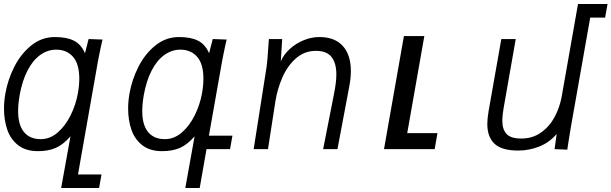

<svg xmlns="http://www.w3.org/2000/svg" viewBox="-21 -745 3054 959"><path d="M168.5 10Q108 10 70 -19.5Q32 -49 15.5 -96.8Q-1 -144.5 -1 -202Q-1 -241 6 -279Q18 -347.5 50.8 -412Q83.5 -476.5 135.5 -518.2Q187.5 -560 253 -560Q311.5 -560 347.8 -542Q384 -524 403.5 -479L421.5 -550L491 -547.5L483 -512Q479 -492.5 475.2 -474.5Q471.5 -456.5 468.5 -440.5L368.5 126.5H486L474 194H284.5L331 -64Q294 -22 257 -6Q220 10 168.5 10ZM368 -279Q375 -317.5 375 -352.5Q375 -425.5 343.8 -461.2Q312.5 -497 259.5 -497Q217 -497 180 -470.5Q143 -444 116.5 -392.8Q90 -341.5 77 -269Q69.5 -225.5 69.5 -190.5Q69.5 -121.5 98.5 -85.8Q127.5 -50 183 -50Q229 -50 267.8 -83.8Q306.5 -117.5 332.2 -170.2Q358 -223 368 -279Z M788.5 10Q728 10 690 -19.5Q652 -49 635.5 -96.8Q619 -144.5 619 -202Q619 -241 626 -279Q638 -347.5 670.8 -412Q703.5 -476.5 755.5 -518.2Q807.5 -560 873 -560Q931.5 -560 967.8 -542Q1004 -524 1023.5 -479L1041.5 -550L1111 -547.5L1103 -512Q1099 -492.5 1095.2 -474.5Q1091.5 -456.5 1088.5 -440.5L1022.5 -67.5H1140L1128 0H1010.5L976.5 194H904.5L951 -64Q914 -22 877 -6Q840 10 788.5 10ZM988 -279Q995 -317.5 995 -352.5Q995 -425.5 963.8 -461.2Q932.5 -497 879.5 -497Q837 -497 800 -470.5Q763 -444 736.5 -392.8Q710 -341.5 697 -269Q689.5 -225.5 689.5 -190.5Q689.5 -121.5 718.5 -85.8Q747.5 -50 803 -50Q849 -50 887.8 -83.8Q926.5 -117.5 952.2 -170.2Q978 -223 988 -279Z M1318.5 -501.5 1322 -550H1388.5L1381.5 -438.5Q1396 -473 1426.8 -500.8Q1457.5 -528.5 1496.2 -544.2Q1535 -560 1573.5 -560Q1651.5 -560 1691.5 -515.2Q1731.5 -470.5 1731.5 -390Q1731.5 -355.5 1724 -315.5L1664.5 0H1593L1648 -279.5Q1659 -335.5 1659 -373.5Q1659 -429 1635.2 -460Q1611.5 -491 1556.5 -491Q1500 -491 1457.5 -453.8Q1415 -416.5 1389.8 -359Q1364.5 -301.5 1354.5 -238.5L1317.5 0H1246L1309.5 -404.5Q1313 -428.5 1315 -453Q1317 -477.5 1318.5 -501.5Z M1996.5 -565H2098.5L2013 -80H2164L2150 0H1897Z M2413 -126Q2413 -152.5 2419.5 -190.5L2483 -550H2555L2498 -225.5Q2488 -171 2488 -141.5Q2488 -99 2509 -76Q2530 -53 2583 -53Q2639.5 -53 2682 -83.5Q2724.5 -114 2749.8 -161.8Q2775 -209.5 2784.5 -262.5L2866 -725H3013.5L3001.5 -657H2927L2831.5 -116.5Q2821.5 -59 2812.5 2.5L2749 0L2759.5 -76Q2723.5 -33.5 2672.8 -13.2Q2622 7 2567.5 7Q2485.5 7 2449.2 -26.8Q2413 -60.5 2413 -126Z"/></svg>

Font: JuliaMono Light
Style: Italic
Weight: 300
Italic angle: -9°
Monospace: yes
Designer: cormullion
Foundry: corm
Version: Version 0.054; ttfautohint (v1.8.4)